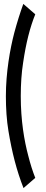

<svg xmlns="http://www.w3.org/2000/svg" viewBox="-20 -806 234 980"><path d="M99 -786C84 -745 66 -688 53 -639C31 -555 10 -436 10 -315C10 -253 14 -192 23 -138C41 -29 65 65 100 154L160 102C147 69 135 32 124 -12C104 -87 86 -190 86 -315C86 -378 90 -435 98 -486C113 -588 133 -666 160 -733Z"/></svg>

Font: League Gothic Condensed
Style: Regular
Weight: 400
Width: 3
Designer: Tyler Finck
Foundry: The League of Moveable Type
Version: Version 1.001;PS 001.001;hotconv 1.0.56;makeotf.lib2.0.21325